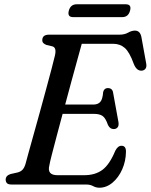

<svg xmlns="http://www.w3.org/2000/svg" viewBox="-20 -862 704 897"><path d="M382 0H33.5Q18 0 12.2 -6.5Q6.5 -13 6.5 -23Q6.5 -41.5 29.5 -49L61 -56Q75.5 -59.5 84.2 -68Q93 -76.5 99 -95.5Q102.5 -109 112.5 -145.2Q122.5 -181.5 136.5 -231.5Q150.5 -281.5 165.8 -336.8Q181 -392 195.2 -444.5Q209.5 -497 220.5 -538.8Q231.5 -580.5 236.5 -602Q245.5 -640 224.5 -645.5L197 -652Q189 -655 183.2 -660.2Q177.5 -665.5 177.5 -674Q177.5 -700 209 -700H537.5Q562 -700 578.5 -709.5Q595 -719 610.5 -719Q634.5 -719 640.5 -689.5L663 -565.5Q666 -550 660 -541.5Q654 -533 643 -532Q618.5 -529.5 605 -563.5Q585 -619 562.8 -638.2Q540.5 -657.5 508 -657.5H362Q354 -628.5 341.5 -583.2Q329 -538 314.2 -483.8Q299.5 -429.5 284.5 -373.5H416Q437 -373.5 448.2 -385.5Q459.5 -397.5 462 -432.5Q467 -450.5 483.5 -450.5Q505.5 -450.5 508.5 -428.5L533.5 -291Q536 -274.5 529.2 -266.8Q522.5 -259 511.5 -259Q494 -258.5 484.5 -278Q473.5 -310 459.5 -320Q445.5 -330 419 -330H272.5Q257.5 -274.5 244.5 -225Q231.5 -175.5 222.2 -139.8Q213 -104 210.5 -89Q199 -43.5 248.5 -43.5H373.5Q425 -43.5 458.5 -68.5Q492 -93.5 518.5 -157.5Q530.5 -181 547.5 -181Q569 -181 568.5 -153Q568 -109.5 551 -71Q534 -32.5 505.8 -8.8Q477.5 15 444.5 15Q428.5 15 415 7.5Q401.5 0 382 0ZM301.5 -812Q309.5 -842 338.5 -842H567.5Q596 -842 587.5 -812Q579.5 -782 551 -782H322Q293.5 -782 301.5 -812Z"/></svg>

Font: Fraunces 9pt Soft
Style: Italic
Weight: 400
Italic angle: -16°
Version: Version 1.000;[0bf87f6ff]